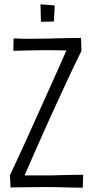

<svg xmlns="http://www.w3.org/2000/svg" viewBox="-20 -871 432 891"><path d="M43 -693Q56 -692 75 -691.5Q94 -691 116 -691Q138 -691 161 -691.5Q184 -692 205 -692Q234 -693 258.5 -693.5Q283 -694 307.5 -694.5Q332 -695 356 -695L358 -635Q337 -593 313.5 -543.5Q290 -494 265.5 -440Q241 -386 215 -330Q194 -283 173 -236.5Q152 -190 132.5 -145Q113 -100 94 -57Q115 -57 137 -57Q159 -57 180 -57Q201 -57 217 -57Q245 -58 269 -58.5Q293 -59 317 -59.5Q341 -60 366 -60L364 0Q345 0 324 -0.5Q303 -1 282.5 -1.5Q262 -2 240.5 -2.5Q219 -3 196 -3Q172 -3 144 -2.5Q116 -2 92 -2Q68 -2 50.5 -1.5Q33 -1 29 -1L26 -57Q58 -125 92 -199.5Q126 -274 158 -346Q196 -431 230.5 -507Q265 -583 288 -637Q270 -637 252 -637.5Q234 -638 216.5 -638Q199 -638 182 -638Q158 -638 135 -637.5Q112 -637 92 -636.5Q72 -636 59 -635.5Q46 -635 42 -635ZM170 -770 168 -851 234 -846 230 -771Z"/></svg>

Font: Truculenta Light
Style: Regular
Weight: 300
Version: Version 1.002